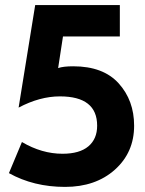

<svg xmlns="http://www.w3.org/2000/svg" viewBox="-20 -720 570 753"><path d="M235 13Q112 13 15 -41L66 -163Q144 -117 225 -117Q292 -117 326.5 -146Q361 -175 361 -227Q361 -342 215 -342Q136 -342 53 -298L118 -700H450V-577H227L208 -453Q228 -460 267 -460Q385 -460 445.5 -393Q506 -326 506 -227Q506 -122 430.5 -54.5Q355 13 235 13Z"/></svg>

Font: Cal Sans
Style: Regular
Weight: 400
Designer: Designer Mark Davis DBA MarkFonts
Foundry: Designer Mark Davis DBA MarkFonts
Version: Version 1.000